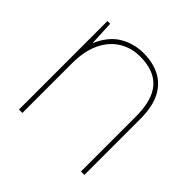

<svg xmlns="http://www.w3.org/2000/svg" viewBox="-140 -661 793 793"><g transform="rotate(45 256.5 -264.5)"><path d="M71 0V-517H87L92 -408Q119 -472 166 -500.5Q213 -529 271 -529Q324 -529 365 -508.5Q406 -488 429.5 -443.5Q453 -399 453 -326V0H433V-321Q433 -418 392.5 -463.5Q352 -509 271 -509Q219 -509 178.5 -484Q138 -459 114.5 -410.5Q91 -362 91 -291V0Z"/></g></svg>

Font: DM Sans 11pt Thin
Style: Regular
Weight: 250
Version: Version 4.004;gftools[0.9.30]